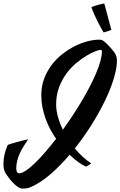

<svg xmlns="http://www.w3.org/2000/svg" viewBox="-120 -994 697 1112"><path d="M550.8 -675.8Q553.2 -670.4 555.2 -661.9Q557.1 -653.3 557.1 -641.1Q557.1 -610.8 548.3 -573.5Q539.6 -536.1 523.9 -493.9Q508.3 -451.7 485.8 -406.2Q463.4 -360.8 436.5 -314.5Q409.7 -268.1 378.4 -222.4Q347.2 -176.8 313.5 -134.3Q334.5 -108.9 358.2 -86.9Q381.8 -64.9 408.2 -47.9Q392.1 -35.6 377.9 -28.8Q358.9 -37.1 334.2 -54.7Q309.6 -72.3 283.2 -97.7Q226.1 -30.8 168.7 18.1Q111.3 66.9 55.2 90.8Q48.3 93.8 38.1 95.9Q27.8 98.1 10.7 98.1Q-2.9 98.1 -17.6 87.9Q-32.2 77.6 -45.7 63.5Q-59.1 49.3 -69.6 34.9Q-80.1 20.5 -85.9 12.2Q-92.3 2.9 -96.2 -10.7Q-100.1 -24.4 -100.1 -44.9Q-100.1 -69.8 -94.7 -95.7Q-89.4 -121.6 -75.2 -154.8Q-69.3 -157.2 -54.4 -161.9Q-39.6 -166.5 -21.7 -171.4Q-3.9 -176.3 13.7 -180.7Q31.2 -185.1 43 -187Q28.3 -165 15.6 -144.8Q2.9 -124.5 -6.1 -104.2Q-15.1 -84 -20.5 -62.7Q-25.9 -41.5 -25.9 -18.1Q-25.9 -8.3 -22.2 0.7Q-18.6 9.8 -8.8 9.8Q6.3 9.8 29.3 -5.4Q52.2 -20.5 80.3 -47.4Q108.4 -74.2 140.1 -110.8Q171.9 -147.5 205.1 -189.9Q186.5 -216.3 170.9 -245.8Q155.3 -275.4 143.8 -307.4Q132.3 -339.4 125.7 -373Q119.1 -406.7 119.1 -441.9Q119.1 -493.7 135.5 -537.6Q151.9 -581.5 179 -617.4Q206.1 -653.3 241 -680.7Q275.9 -708 313 -726.6Q350.1 -745.1 386.5 -754.6Q422.9 -764.2 453.1 -764.2Q469.7 -764.2 478 -757.8Q486.3 -752.4 497.6 -741.5Q508.8 -730.5 519.8 -718.3Q530.8 -706.1 539.3 -694.6Q547.9 -683.1 550.8 -675.8ZM205.1 -389.2Q205.1 -356.4 215.3 -318.8Q225.6 -281.2 244.1 -242.7Q273.4 -283.2 301.5 -325.9Q329.6 -368.7 354.7 -411.1Q379.9 -453.6 401.1 -494.6Q422.4 -535.6 437.7 -572.5Q453.1 -609.4 461.7 -640.9Q470.2 -672.4 470.2 -695.8Q470.2 -702.1 467.8 -703.6Q465.3 -705.1 460.9 -705.1Q454.1 -705.1 432.4 -697Q410.6 -689 382.3 -672.1Q354 -655.3 322.8 -629.6Q291.5 -604 265.4 -568.8Q239.3 -533.7 222.2 -488.8Q205.1 -443.8 205.1 -389.2ZM524.9 -821.3Q513.7 -815.9 503.9 -813Q494.1 -810.1 480 -806.2Q472.7 -818.8 463.6 -835Q454.6 -851.1 445.1 -869.9Q435.5 -888.7 426.3 -909.7Q417 -930.7 409.2 -953.1Q434.1 -962.4 454.1 -967.5Q474.1 -972.7 483.9 -974.1L524.9 -821.3Z"/></svg>

Font: Yesteryear
Style: Regular
Weight: 400
Designer: Astigmatic (AOETI)
Foundry: Astigmatic (AOETI)
Version: Version 1.000